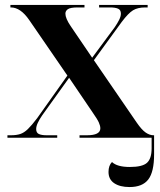

<svg xmlns="http://www.w3.org/2000/svg" viewBox="-20 -556 644 775"><path d="M10 0V-10H24Q46 -10 61.5 -15Q77 -20 92.5 -35Q108 -50 130 -79L252 -251L98 -475Q63 -526 24 -526H22V-536H321V-526H294Q264 -526 254 -519Q244 -512 244 -501Q244 -482 265 -451L352 -323L443 -446Q454 -462 461 -476Q468 -490 468 -501Q468 -516 456.5 -521Q445 -526 424 -526H380V-536H576V-526H566Q536 -526 517 -514.5Q498 -503 471 -467L359 -313L532 -61Q552 -32 568 -21Q584 -10 600 -10H602V67Q602 138 578.5 168.5Q555 199 503 199Q464 199 441 183.5Q418 168 418 138Q418 112 432 98Q453 118 504 118Q555 118 573.5 101Q592 84 592 43V0H301V-10H331Q385 -10 385 -38Q385 -48 379 -61.5Q373 -75 354 -102L259 -242L150 -90Q139 -74 132.5 -60Q126 -46 126 -35Q126 -20 137 -15Q148 -10 168 -10H211V0Z"/></svg>

Font: Noto Serif Display SemiCondensed
Style: Bold
Weight: 700
Width: 4
Designer: Monotype Design Team
Foundry: Monotype Imaging Inc.
Version: Version 2.009